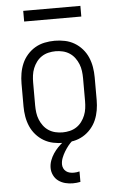

<svg xmlns="http://www.w3.org/2000/svg" viewBox="-61 -740 622 1004"><g transform="rotate(-5 250.0 -237.5)"><path d="M250 8Q223 8 196.5 2.5Q170 -3 147 -16.5Q124 -30 106 -50.5Q88 -71 77.5 -95.5Q67 -120 62.5 -146.5Q58 -173 58 -200V-320Q58 -347 62.5 -373.5Q67 -400 77.5 -424.5Q88 -449 106 -469.5Q124 -490 147 -503.5Q170 -517 196.5 -522.5Q223 -528 250 -528Q277 -528 303.5 -522.5Q330 -517 353 -503.5Q376 -490 394 -469.5Q412 -449 422.5 -424.5Q433 -400 437.5 -373.5Q442 -347 442 -320V-200Q442 -173 437.5 -146.5Q433 -120 422.5 -95.5Q412 -71 394 -50.5Q376 -30 353 -16.5Q330 -3 303.5 2.5Q277 8 250 8ZM250 -47Q269 -47 288 -51.5Q307 -56 323 -66.5Q339 -77 350.5 -92.5Q362 -108 369 -125.5Q376 -143 378.5 -162Q381 -181 381 -200V-320Q381 -339 378.5 -358Q376 -377 369 -394.5Q362 -412 350.5 -427.5Q339 -443 323 -453.5Q307 -464 288 -468.5Q269 -473 250 -473Q231 -473 212 -468.5Q193 -464 177 -453.5Q161 -443 149.5 -427.5Q138 -412 131 -394.5Q124 -377 121.5 -358Q119 -339 119 -320V-200Q119 -181 121.5 -162Q124 -143 131 -125.5Q138 -108 149.5 -92.5Q161 -77 177 -66.5Q193 -56 212 -51.5Q231 -47 250 -47ZM280 223Q260 223 240.5 218Q221 213 205 201.5Q189 190 180 171.5Q171 153 171 133Q171 113 178 94Q185 75 196 58.5Q207 42 221 27.5Q235 13 251 1L263 -8H298V0Q285 11 274 25Q263 39 254 54Q245 69 238.5 85.5Q232 102 232 120Q232 130 236.5 140Q241 150 249.5 156.5Q258 163 268.5 165.5Q279 168 290 168Q297 168 305 167Q313 166 320 164V219Q310 221 300 222Q290 223 280 223ZM100 -642V-698H400V-642Z"/></g></svg>

Font: Iosevka Curly Light
Style: Regular
Weight: 300
Monospace: yes
Designer: Belleve Invis
Foundry: Belleve Invis
Version: Version 22.1.2; ttfautohint (v1.8.4)